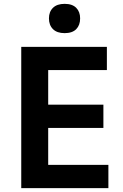

<svg xmlns="http://www.w3.org/2000/svg" viewBox="-20 -972 636 992"><path d="M232.9 -877Q232.9 -911.1 253.7 -931.6Q274.4 -952.1 314 -952.1Q353.5 -952.1 373.8 -931.6Q394 -911.1 394 -877Q394 -841.8 373.8 -821.3Q353.5 -800.8 314 -800.8Q274.4 -800.8 253.7 -821.5Q232.9 -842.3 232.9 -877ZM540 0H89.8V-730H532.2V-609.9H229V-431.2H514.2V-311H229V-120.1H540Z"/></svg>

Font: Sora SemiBold
Style: Regular
Weight: 600
Designer: Jonathan Barnbrook, Julián Moncada
Foundry: Barnbrook Fonts
Version: Version 2.000